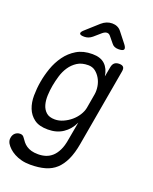

<svg xmlns="http://www.w3.org/2000/svg" viewBox="-185 -883 967 1214"><g transform="rotate(20 298.0 -276.5)"><path d="M367 -122Q355 -96 338.5 -76.5Q322 -57 301 -43Q280 -29 255 -22Q230 -15 200 -15Q141 -15 108 -39.5Q75 -64 60 -102.5Q45 -141 45.5 -188.5Q46 -236 54 -282Q62 -329 79 -377.5Q96 -426 125.5 -467Q155 -508 198.5 -534Q242 -560 304 -560Q359 -560 388.5 -532Q418 -504 425 -454L437 -520Q441 -541 452.5 -550.5Q464 -560 484 -560Q504 -560 512 -550.5Q520 -541 516 -520L425 0Q414 64 393.5 108.5Q373 153 343 180.5Q313 208 270.5 220Q228 232 172 232Q139 232 112 225Q85 218 64 206.5Q43 195 28 181Q13 167 4 152Q-1 143 -3 133.5Q-5 124 -3 115Q-2 106 2 97.5Q6 89 12.5 83Q19 77 27.5 73.5Q36 70 46 70Q56 70 62.5 73.5Q69 77 75 86Q83 98 93 110.5Q103 123 117 132.5Q131 142 150 147.5Q169 153 196 153Q223 153 246.5 145.5Q270 138 289.5 120.5Q309 103 323.5 73.5Q338 44 345 0ZM220 -90Q248 -90 276 -102.5Q304 -115 327 -134.5Q350 -154 365.5 -178.5Q381 -203 386 -228L403 -326Q407 -351 402.5 -379Q398 -407 384.5 -430.5Q371 -454 351 -469.5Q331 -485 303 -485Q259 -485 229.5 -466Q200 -447 180.5 -418Q161 -389 150.5 -354Q140 -319 134 -286Q128 -253 126.5 -218.5Q125 -184 133 -155.5Q141 -127 161.5 -108.5Q182 -90 220 -90ZM216 -645Q188 -645 185 -655.5Q182 -666 206 -686L285 -757Q301 -771 318.5 -778Q336 -785 355 -785Q374 -785 389.5 -778Q405 -771 416 -757L471 -687Q487 -666 481.5 -655.5Q476 -645 446 -645Q431 -645 419.5 -650Q408 -655 400 -666L368 -705Q358 -718 344.5 -718Q331 -718 315 -705L269 -665Q257 -655 244 -650Q231 -645 216 -645Z"/></g></svg>

Font: Maple Mono NL Light
Style: Italic
Weight: 300
Italic angle: -10°
Monospace: yes
Designer: subframe7536
Version: Version 7.000